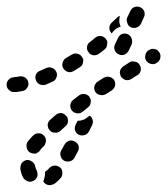

<svg xmlns="http://www.w3.org/2000/svg" viewBox="-43 -246 502 576"><path d="M105 258Q108 255 112 253Q116 251 120 251Q125 250 129 252Q133 253 137 256Q144 262 144 271Q145 281 139 288Q132 296 126 301Q122 304 119 306Q115 308 110 309Q106 310 102 309Q97 308 94 306Q90 303 87 299Q87 299 87 299Q87 298 87 298Q89 293 90 288Q93 279 92 270Q92 270 92 270Q92 270 93 269Q93 269 94 268Q96 267 98 265Q101 263 105 258ZM50 237Q49 236 48 236Q45 235 43 234Q41 234 40 234Q39 234 37 234Q33 235 29 237Q25 240 22 243Q20 247 19 251Q18 255 18 260Q20 275 27 288Q30 292 33 294Q37 297 41 298Q45 300 50 299Q54 298 58 296Q66 292 69 283Q71 274 67 265Q64 260 63 254Q62 248 59 244Q55 239 50 237ZM149 236Q157 240 166 238Q175 236 180 228Q185 219 190 209Q195 201 193 192Q190 183 182 179Q174 174 165 176Q156 179 151 187Q146 196 141 205Q136 213 139 222Q141 231 149 236ZM95 176Q95 171 93 167Q91 163 88 160Q81 153 72 154Q63 154 56 161Q47 170 40 179Q35 187 37 196Q38 205 46 211Q50 213 54 214Q58 215 63 215Q67 214 71 211Q75 209 77 205Q82 198 89 192Q92 189 93 184Q95 180 95 176ZM193 158Q202 162 211 159Q219 157 224 148L233 130Q237 122 235 114Q233 105 226 101Q223 103 219 106Q213 112 204 114Q197 117 190 116L184 128Q180 136 182 145Q185 154 193 158ZM161 117Q161 113 160 108Q158 104 155 101Q149 94 140 93Q131 93 124 99L108 113Q101 119 100 128Q100 138 106 145Q112 152 121 152Q131 153 138 147L153 133Q157 130 159 126Q161 122 161 117ZM229 61Q230 56 229 52Q227 48 225 44Q219 37 210 36Q200 35 193 41Q185 47 176 54Q169 60 168 69Q167 78 173 86Q179 93 189 94Q198 95 205 89Q213 82 221 76Q225 73 227 69Q229 65 229 61ZM300 -5Q298 -9 294 -11Q291 -14 286 -15Q282 -16 278 -16Q273 -15 269 -13Q260 -8 250 -1Q246 1 244 5Q241 8 240 13Q239 17 240 22Q241 26 243 30Q249 38 258 39Q267 41 275 36Q284 30 291 26Q299 21 302 12Q304 3 300 -5ZM38 18Q44 11 42 1Q40 -8 33 -13Q25 -18 16 -17Q8 -15 2 -15Q-1 -15 -2 -14Q-11 -14 -17 -7Q-24 0 -23 9Q-23 18 -16 24Q-9 31 0 30Q2 30 7 30Q15 29 24 27Q33 26 38 18ZM126 -30Q122 -39 114 -42Q105 -46 96 -42Q87 -38 78 -34Q69 -31 65 -23Q61 -14 65 -5Q68 3 76 7Q85 11 94 8Q104 4 114 -1Q123 -4 126 -13Q130 -22 126 -30ZM368 -20H369Q377 -25 379 -34Q381 -44 376 -51Q374 -55 370 -58Q367 -60 362 -61Q358 -62 353 -62Q349 -61 345 -59L344 -58L327 -47Q324 -45 321 -41Q318 -38 317 -33Q316 -29 317 -25Q318 -20 320 -16Q325 -9 334 -6Q343 -4 351 -9ZM206 -58Q207 -63 207 -67Q206 -71 203 -75Q198 -83 189 -85Q180 -87 172 -82Q164 -77 155 -72Q147 -67 145 -58Q142 -49 147 -41Q152 -33 161 -30Q170 -28 178 -33Q187 -38 196 -44Q200 -47 203 -50Q205 -54 206 -58ZM438 -73Q439 -78 438 -82Q437 -87 434 -90Q429 -98 420 -99Q410 -101 403 -95Q403 -95 402 -95Q394 -89 393 -80Q391 -71 396 -63Q399 -60 403 -57Q407 -55 411 -54Q415 -53 420 -54Q424 -55 428 -58Q429 -58 429 -59Q433 -61 435 -65Q438 -69 438 -73ZM246 -81Q242 -80 238 -80Q233 -81 229 -83Q225 -85 223 -89Q217 -96 218 -105Q219 -115 227 -120Q235 -127 243 -133Q250 -139 259 -138Q268 -137 274 -130Q276 -127 278 -124Q279 -121 279 -117Q278 -112 277 -106Q276 -104 275 -102Q273 -100 271 -98Q263 -91 254 -85Q251 -82 246 -81ZM313 -83Q321 -79 330 -82Q339 -86 343 -94L352 -113Q355 -122 352 -130Q349 -139 341 -143Q332 -147 323 -144Q315 -141 311 -132L302 -113Q298 -105 301 -96Q304 -87 313 -83ZM292 -178Q299 -185 307 -192Q309 -194 311 -196Q314 -197 317 -198Q315 -193 315 -187Q314 -178 318 -169Q318 -167 319 -166Q317 -165 316 -165Q307 -162 300 -155Q295 -151 292 -145Q292 -145 292 -146Q292 -146 292 -146Q285 -153 285 -162Q285 -171 292 -178ZM339 -177Q340 -173 343 -169Q346 -166 350 -164Q359 -160 368 -164Q376 -167 380 -175L389 -195Q391 -199 391 -203Q391 -208 390 -212Q388 -216 385 -219Q382 -223 378 -224Q369 -228 361 -225Q352 -222 348 -213L339 -194Q337 -190 337 -186Q337 -181 339 -177Z"/></svg>

Font: FRB American Cursive Guidelines Arrows Dashed Extrabold
Style: Bold Italic
Weight: 800
Italic angle: -25°
Version: Version 2.0;Modular Font Editor K font №1